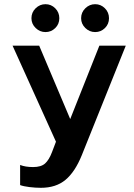

<svg xmlns="http://www.w3.org/2000/svg" viewBox="-20 -698 640 916"><path d="M130 -611Q130 -639 150 -658.5Q170 -678 197 -678Q224 -678 243.5 -658.5Q263 -639 263 -611Q263 -583 243.5 -564Q224 -545 197 -545Q170 -545 150 -564.5Q130 -584 130 -611ZM367 -611Q367 -639 387 -658.5Q407 -678 434 -678Q461 -678 480.5 -658.5Q500 -639 500 -611Q500 -583 480.5 -564Q461 -545 434 -545Q407 -545 387 -564.5Q367 -584 367 -611ZM76 185V89Q101 99 138 99Q176 99 195 82Q214 65 228 28L247 -22L40 -480H167L315 -130L454 -480H580L370 43Q338 122 292.5 160Q247 198 175 198Q149 198 120.5 194.5Q92 191 76 185Z"/></svg>

Font: Prompt Medium
Style: Regular
Weight: 500
Designer: Katatrad Team
Foundry: CadsonDemak
Version: Version 1.001